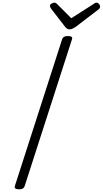

<svg xmlns="http://www.w3.org/2000/svg" viewBox="-20 -1399 767 1433"><path d="M123 14Q104 14 95.5 8Q87 2 91 -11L444 -1107Q448 -1119 458 -1124.5Q468 -1130 487 -1130Q506 -1130 514 -1124Q522 -1118 517 -1105L164 -10Q160 2 150.5 8Q141 14 123 14ZM701 -1379Q711 -1379 719 -1369.5Q727 -1360 727 -1351Q727 -1343 724.5 -1338.5Q722 -1334 717 -1330L543 -1197Q530 -1189 520 -1184.5Q510 -1180 498 -1180Q488 -1180 480 -1185.5Q472 -1191 465 -1200L360 -1336Q356 -1342 354.5 -1346.5Q353 -1351 353 -1355Q353 -1366 365 -1372.5Q377 -1379 384 -1379Q394 -1379 398.5 -1375.5Q403 -1372 408 -1367L512 -1263L675 -1367Q682 -1372 688 -1375.5Q694 -1379 701 -1379Z"/></svg>

Font: Playwrite CU Light
Style: Regular
Weight: 300
Designer: Veronika Burian, José Scaglione
Foundry: TypeTogether
Version: Version 1.002